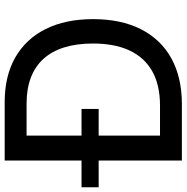

<svg xmlns="http://www.w3.org/2000/svg" viewBox="-36 -758 767 788"><g transform="rotate(-90 347.0 -363.5)"><path d="M314.3 0C462 0 567.5 -60.4 622.2 -169.4C649.5 -223.7 663 -289.1 663 -364.7C663 -515.6 607.2 -625.7 505.7 -683.9C454.9 -712.7 393.8 -727.3 322.8 -727.3H132.5V-637.4H316.4C477.3 -637.4 562.9 -543.3 562.9 -364.7C562.9 -248.6 525.9 -165.8 450.6 -122.5C412.6 -100.9 365.4 -89.8 308.6 -89.8H136.4V0ZM82.7 -727.3V0H185V-727.3ZM294.4 -341.6V-411.9H-27V-341.6Z"/></g></svg>

Font: Inter 465
Style: Regular
Weight: 400
Designer: Rasmus Andersson
Foundry: rsms
Version: Version 3.019;Glyphs 3.1.2 (3151)